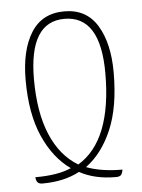

<svg xmlns="http://www.w3.org/2000/svg" viewBox="-46 -579 477 643"><g transform="rotate(-5 193.0 -258.0)"><path d="M49 3Q126 3 170 -17Q113 -57 79 -133.5Q45 -210 45 -324Q45 -424 82 -483Q119 -542 194 -542Q268 -542 304.5 -482Q341 -422 341 -324Q341 -208 308.5 -132Q276 -56 221 -16Q271 3 342 3Q340 15 335.5 20.5Q331 26 318 26Q247 26 196 -2Q144 26 71 26Q60 26 55 20.5Q50 15 49 3ZM313 -324Q313 -517 192 -517Q73 -517 73 -324Q73 -213 104.5 -138Q136 -63 196 -27Q313 -97 313 -324Z"/></g></svg>

Font: Noto Serif Georgian Thin Cond
Style: Regular
Weight: 250
Width: 3
Designer: Monotype Design team
Foundry: Monotype Imaging Inc.
Version: Version 1.000